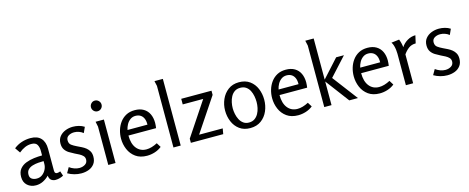

<svg xmlns="http://www.w3.org/2000/svg" viewBox="-38 -1434 5184 2120"><g transform="rotate(-15 2554.0 -374.5)"><path d="M253 -509Q332 -509 372 -466Q412 -423 412 -345V-96Q412 -75 420 -67.5Q428 -60 439 -60Q448 -60 458 -62.5Q468 -65 477 -69L495 -15Q479 -6 454.5 1.5Q430 9 404 9Q378 9 357 -5.5Q336 -20 331 -59Q302 -28 263 -8.5Q224 11 181 11Q122 11 83 -24Q44 -59 44 -120Q44 -177 71.5 -211Q99 -245 143 -262Q187 -279 236.5 -285Q286 -291 329 -291V-344Q329 -386 312 -415Q295 -444 246 -444Q208 -444 173 -429Q138 -414 103 -385L62 -444Q103 -477 152 -493Q201 -509 253 -509ZM329 -226Q302 -226 268 -223.5Q234 -221 202 -211.5Q170 -202 149.5 -181Q129 -160 129 -123Q129 -90 151.5 -74.5Q174 -59 208 -59Q244 -59 271 -79Q298 -99 313.5 -130Q329 -161 329 -194Z M738 -509Q772 -509 805.5 -500.5Q839 -492 867 -474L838 -410Q816 -428 789 -437Q762 -446 736 -446Q699 -446 671.5 -429Q644 -412 644 -378Q644 -341 668.5 -323Q693 -305 727 -289Q752 -277 777.5 -264.5Q803 -252 824.5 -234.5Q846 -217 859.5 -192.5Q873 -168 873 -132Q873 -82 848.5 -49.5Q824 -17 784.5 -2Q745 13 699 13Q659 13 619 2Q579 -9 545 -29L580 -90Q604 -72 634 -61Q664 -50 692 -50Q730 -50 758.5 -68Q787 -86 787 -122Q787 -147 771.5 -163.5Q756 -180 732 -193Q708 -206 682 -218Q652 -233 623.5 -250.5Q595 -268 577 -295Q559 -322 559 -364Q559 -412 584.5 -444Q610 -476 651 -492.5Q692 -509 738 -509Z M1109 -664Q1109 -639 1091.5 -621Q1074 -603 1048 -603Q1023 -603 1005.5 -621Q988 -639 988 -664Q988 -689 1005.5 -707Q1023 -725 1048 -725Q1073 -725 1091 -707Q1109 -689 1109 -664ZM1091 -497V0H1008V-438L996 -497Z M1445 -509Q1505 -509 1546 -484.5Q1587 -460 1607.5 -416.5Q1628 -373 1628 -315Q1628 -301 1626.5 -286.5Q1625 -272 1623 -256H1307Q1307 -161 1349 -109Q1391 -57 1461 -57Q1490 -57 1521.5 -66Q1553 -75 1587 -93L1618 -43Q1583 -15 1539 -1Q1495 13 1450 13Q1372 13 1320.5 -24Q1269 -61 1244 -120Q1219 -179 1219 -243Q1219 -293 1233 -340Q1247 -387 1275.5 -425.5Q1304 -464 1346 -486.5Q1388 -509 1445 -509ZM1437 -446Q1403 -446 1377 -427Q1351 -408 1335 -378.5Q1319 -349 1313 -318H1541Q1542 -360 1529.5 -388.5Q1517 -417 1493.5 -431.5Q1470 -446 1437 -446Z M1836 -762V0H1753V-704L1740 -762Z M1975 -497H2321V-449L2063 -63H2333L2322 0H1952V-47L2209 -433H1975Z M2630 13Q2557 13 2507.5 -23.5Q2458 -60 2433.5 -119Q2409 -178 2409 -245Q2409 -312 2435.5 -372.5Q2462 -433 2513 -471Q2564 -509 2636 -509Q2710 -509 2759.5 -473Q2809 -437 2833.5 -378Q2858 -319 2858 -251Q2858 -183 2832 -122.5Q2806 -62 2755 -24.5Q2704 13 2630 13ZM2631 -50Q2670 -50 2696.5 -68.5Q2723 -87 2739.5 -117Q2756 -147 2763 -181.5Q2770 -216 2770 -248Q2770 -281 2763.5 -315.5Q2757 -350 2742 -379.5Q2727 -409 2700.5 -427.5Q2674 -446 2635 -446Q2596 -446 2569.5 -427.5Q2543 -409 2527 -379Q2511 -349 2504 -314.5Q2497 -280 2497 -248Q2497 -217 2504 -182.5Q2511 -148 2526.5 -118Q2542 -88 2568 -69Q2594 -50 2631 -50Z M3172 -509Q3232 -509 3273 -484.5Q3314 -460 3334.5 -416.5Q3355 -373 3355 -315Q3355 -301 3353.5 -286.5Q3352 -272 3350 -256H3034Q3034 -161 3076 -109Q3118 -57 3188 -57Q3217 -57 3248.5 -66Q3280 -75 3314 -93L3345 -43Q3310 -15 3266 -1Q3222 13 3177 13Q3099 13 3047.5 -24Q2996 -61 2971 -120Q2946 -179 2946 -243Q2946 -293 2960 -340Q2974 -387 3002.5 -425.5Q3031 -464 3073 -486.5Q3115 -509 3172 -509ZM3164 -446Q3130 -446 3104 -427Q3078 -408 3062 -378.5Q3046 -349 3040 -318H3268Q3269 -360 3256.5 -388.5Q3244 -417 3220.5 -431.5Q3197 -446 3164 -446Z M3560 -762V-292L3746 -497H3835L3644 -288L3862 0H3763L3560 -270V0H3477V-703L3464 -762Z M4105 -509Q4165 -509 4206 -484.5Q4247 -460 4267.5 -416.5Q4288 -373 4288 -315Q4288 -301 4286.5 -286.5Q4285 -272 4283 -256H3967Q3967 -161 4009 -109Q4051 -57 4121 -57Q4150 -57 4181.5 -66Q4213 -75 4247 -93L4278 -43Q4243 -15 4199 -1Q4155 13 4110 13Q4032 13 3980.5 -24Q3929 -61 3904 -120Q3879 -179 3879 -243Q3879 -293 3893 -340Q3907 -387 3935.5 -425.5Q3964 -464 4006 -486.5Q4048 -509 4105 -509ZM4097 -446Q4063 -446 4037 -427Q4011 -408 3995 -378.5Q3979 -349 3973 -318H4201Q4202 -360 4189.5 -388.5Q4177 -417 4153.5 -431.5Q4130 -446 4097 -446Z M4468 -506Q4486 -462 4491 -413Q4517 -454 4561 -480Q4605 -506 4654 -506L4634 -418Q4586 -418 4552.5 -393Q4519 -368 4493 -330V0H4410V-360Q4410 -380 4407 -405Q4404 -430 4397 -454Q4390 -478 4378 -495Z M4922 -509Q4956 -509 4989.5 -500.5Q5023 -492 5051 -474L5022 -410Q5000 -428 4973 -437Q4946 -446 4920 -446Q4883 -446 4855.5 -429Q4828 -412 4828 -378Q4828 -341 4852.5 -323Q4877 -305 4911 -289Q4936 -277 4961.5 -264.5Q4987 -252 5008.5 -234.5Q5030 -217 5043.5 -192.5Q5057 -168 5057 -132Q5057 -82 5032.5 -49.5Q5008 -17 4968.5 -2Q4929 13 4883 13Q4843 13 4803 2Q4763 -9 4729 -29L4764 -90Q4788 -72 4818 -61Q4848 -50 4876 -50Q4914 -50 4942.5 -68Q4971 -86 4971 -122Q4971 -147 4955.5 -163.5Q4940 -180 4916 -193Q4892 -206 4866 -218Q4836 -233 4807.5 -250.5Q4779 -268 4761 -295Q4743 -322 4743 -364Q4743 -412 4768.5 -444Q4794 -476 4835 -492.5Q4876 -509 4922 -509Z"/></g></svg>

Font: Rosario Light Light
Style: Regular
Weight: 300
Version: Version 1.101; ttfautohint (v1.8.1.43-b0c9)